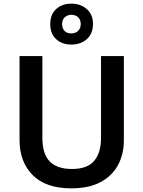

<svg xmlns="http://www.w3.org/2000/svg" viewBox="-20 -1021 785 1051"><path d="M658 -252Q658 -178 626.5 -118.5Q595 -59 531 -24.5Q467 10 370 10Q231 10 159 -62.5Q87 -135 87 -254V-714H212V-266Q212 -178 252.5 -137Q293 -96 374 -96Q458 -96 495.5 -140.5Q533 -185 533 -267V-714H658ZM371 -777Q319 -777 287 -807Q255 -837 255 -889Q255 -941 287 -971Q319 -1001 371 -1001Q421 -1001 455 -971.5Q489 -942 489 -890Q489 -837 455.5 -807Q422 -777 371 -777ZM371 -838Q393 -838 407.5 -852Q422 -866 422 -889Q422 -913 407.5 -926.5Q393 -940 371 -940Q349 -940 334.5 -926.5Q320 -913 320 -889Q320 -866 333 -852Q346 -838 371 -838Z"/></svg>

Font: Noto Sans New Tai Lue Semibold
Style: Regular
Weight: 400
Designer: Monotype Design Team
Foundry: Monotype Imaging Inc.
Version: Version 2.004; ttfautohint (v1.8.4.7-5d5b)